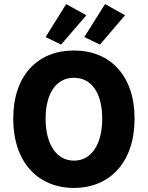

<svg xmlns="http://www.w3.org/2000/svg" viewBox="-20 -911 727 943"><path d="M343 12C520 12 641 -115 641 -328C641 -541 520 -663 343 -663C166 -663 45 -542 45 -328C45 -115 166 12 343 12ZM343 -122C258 -122 204 -202 204 -328C204 -455 258 -529 343 -529C429 -529 482 -455 482 -328C482 -202 429 -122 343 -122ZM280 -692 404 -836 305 -891 204 -729ZM471 -692 594 -836 496 -891 394 -729Z"/></svg>

Font: Source Sans Pro
Style: Bold
Weight: 700
Designer: Paul D. Hunt
Foundry: Adobe Systems Incorporated
Version: Version 3.006;hotconv 1.0.111;makeotfexe 2.5.65597